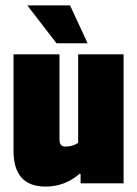

<svg xmlns="http://www.w3.org/2000/svg" viewBox="-20 -680 507 710"><path d="M149 10Q30 10 30 -122V-479H200V-163Q200 -138 222 -138Q250 -138 269 -152V-479H437V-2H278V-37H274Q219 10 149 10ZM189 -520 81 -660H239L304 -520Z"/></svg>

Font: Passion One
Style: Regular
Weight: 400
Designer: Alejandro Lo Celso
Foundry: Fontstage
Version: Version 1.002